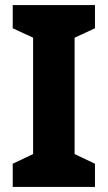

<svg xmlns="http://www.w3.org/2000/svg" viewBox="-20 -785 423 754"><path d="M353 -51V-142L273 -180V-637L353 -674V-765H30V-674L110 -637V-180L30 -142V-51Z"/></svg>

Font: Noto Sans Tamil UI SemiCondensed ExtraBold
Style: Regular
Weight: 800
Width: 4
Designer: Jelle Bosma - Monotype Design Team
Foundry: Monotype Imaging Inc.
Version: Version 2.004